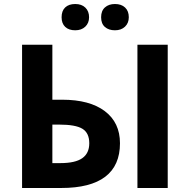

<svg xmlns="http://www.w3.org/2000/svg" viewBox="-20 -937 946 957"><path d="M287 -851Q287 -883 305 -900Q323 -917 355 -917Q387 -917 405.5 -899Q424 -881 424 -851Q424 -822 405 -804Q386 -786 355 -786Q323 -786 305 -803Q287 -820 287 -851ZM484 -851Q484 -883 503 -900Q522 -917 553 -917Q585 -917 603.5 -899.5Q622 -882 622 -851Q622 -822 603 -804Q584 -786 553 -786Q522 -786 503 -802.5Q484 -819 484 -851ZM90 -714H241V-440H290Q427 -440 502.5 -383Q578 -326 578 -223Q578 -112 504.5 -56Q431 0 285 0H90ZM665 -714H816V0H665ZM281 -124Q355 -124 390 -148.5Q425 -173 425 -223Q425 -274 391 -295Q357 -316 274 -316H241V-124Z"/></svg>

Font: OpenSansMMV
Style: Bold
Weight: 700
Foundry: Ascender Corporation
Version: Version 4.001